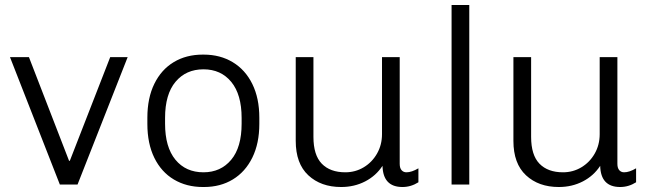

<svg xmlns="http://www.w3.org/2000/svg" viewBox="-20 -740 2614 770"><path d="M257 -95H260L422 -511H492L291 0H220L20 -511H96Z M571 -243V-268Q571 -347 599 -404Q627 -461 677 -491Q727 -521 793 -521H797Q863 -521 913.5 -490.5Q964 -460 992 -403Q1020 -346 1020 -268V-243Q1020 -165 992 -108Q964 -51 914 -20.5Q864 10 798 10H794Q728 10 677.5 -20Q627 -50 599 -107Q571 -164 571 -243ZM949 -244V-267Q949 -361 907.5 -411.5Q866 -462 796 -462Q726 -462 684 -412Q642 -362 642 -267V-244Q642 -150 683.5 -99.5Q725 -49 796 -49Q865 -49 907 -99Q949 -149 949 -244Z M1237 -191Q1237 -118 1270.5 -83.5Q1304 -49 1365 -49Q1405 -49 1438.5 -69Q1472 -89 1492 -124Q1512 -159 1512 -202V-511H1583V-83Q1583 -66 1590.5 -57.5Q1598 -49 1610 -49Q1631 -49 1658 -65V-9Q1628 10 1594 10Q1516 10 1514 -75Q1488 -35 1444.5 -12.5Q1401 10 1348 10Q1267 10 1216.5 -37Q1166 -84 1166 -175V-511H1237Z M1862 -720V0H1791V-720Z M2110 -191Q2110 -118 2143.5 -83.5Q2177 -49 2238 -49Q2278 -49 2311.5 -69Q2345 -89 2365 -124Q2385 -159 2385 -202V-511H2456V-83Q2456 -66 2463.5 -57.5Q2471 -49 2483 -49Q2504 -49 2531 -65V-9Q2501 10 2467 10Q2389 10 2387 -75Q2361 -35 2317.5 -12.5Q2274 10 2221 10Q2140 10 2089.5 -37Q2039 -84 2039 -175V-511H2110Z"/></svg>

Font: Chivo Light
Style: Regular
Weight: 300
Designer: Hector Gatti
Foundry: Omnibus-Type
Version: Version 1.007